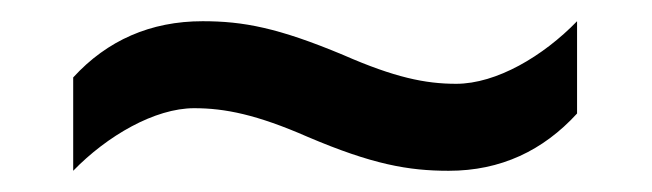

<svg xmlns="http://www.w3.org/2000/svg" viewBox="-20 -443 615 181"><path d="M270 -314C331 -288 365 -282 403 -282C452 -282 492 -301 524 -336V-423C492 -390 448 -364 410 -364C381 -364 352 -370 304 -391C242 -417 209 -423 171 -423C122 -423 81 -405 49 -370V-282C81 -315 126 -341 163 -341C192 -341 222 -335 270 -314Z"/></svg>

Font: Noto Sans Canadian Aboriginal Medium
Style: Regular
Weight: 500
Designer: Monotype Design Team, Typotheque's Kevin King
Foundry: Monotype Imaging Inc.
Version: Version 2.004